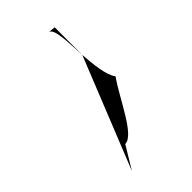

<svg xmlns="http://www.w3.org/2000/svg" viewBox="-142 -626 506 506"><g transform="rotate(-45 111.0 -373.0)"><path d="M38 -166 76 -229C110 -229 149 -324 184 -373C169 -394 165 -435 162 -475ZM142 -580C142 -580 140 -580 140 -580C140 -580 142 -580 142 -580ZM142 -580 162 -578V-475C159 -527 159 -577 142 -580Z"/></g></svg>

Font: bitstorm
Style: ext
Weight: 400
Version: Version 0.2